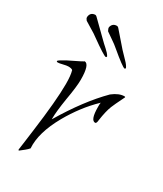

<svg xmlns="http://www.w3.org/2000/svg" viewBox="-156 -522 514 607"><g transform="rotate(30 101.0 -218.5)"><path d="M106 -364Q99 -364 46 -402Q37 -409 21.5 -418Q6 -427 -3 -433Q-5 -436 -6.5 -438Q-8 -440 -8 -443V-445Q-6 -462 11 -463Q14 -463 17 -460L68 -410Q81 -397 92.5 -387Q104 -377 109 -368Q109 -364 106 -364ZM176 -362Q169 -362 119 -404Q110 -412 95 -422Q80 -432 72 -438Q71 -441 69.5 -443.5Q68 -446 68 -449V-451Q72 -467 88 -467Q91 -467 94 -464L141 -410Q153 -397 164 -386Q175 -375 179 -366Q179 -362 176 -362ZM16 30Q14 28 14 27Q15 20 17.5 2Q20 -16 24 -47Q32 -107 36 -152Q40 -197 40 -227Q40 -258 35 -275Q31 -279 19 -279Q13 -279 1 -276Q-11 -273 -16 -273Q-21 -273 -21 -276Q-21 -279 5 -293Q59 -319 55 -319Q74 -319 74 -262Q74 -237 65 -186Q61 -161 59 -142.5Q57 -124 57 -111V-108Q116 -207 177 -268Q200 -286 220 -286Q223 -286 223 -284Q213 -264 207.5 -252Q202 -240 200 -235Q192 -215 187 -180Q186 -167 181 -167Q164 -167 164 -215Q164 -219 164 -223Q164 -227 165 -231Q140 -207 119.5 -180Q99 -153 82 -123Q41 -50 45 5Q40 11 32.5 17Q25 23 16 30ZM176 -362Q169 -362 119 -404Q110 -412 95 -422Q80 -432 72 -438Q71 -441 69.5 -443.5Q68 -446 68 -449V-451Q72 -467 88 -467Q91 -467 94 -464L141 -410Q153 -397 164 -386Q175 -375 179 -366Q179 -362 176 -362Z"/></g></svg>

Font: Shalimar
Style: Regular
Weight: 400
Designer: Robert E. Leuschke
Foundry: Robert E. Leuschke
Version: Version 1.010; ttfautohint (v1.8.3)